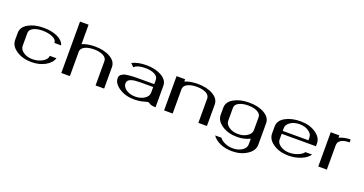

<svg xmlns="http://www.w3.org/2000/svg" viewBox="-41 -1587 4998 2633"><g transform="rotate(20 2458.0 -271.0)"><path d="M660.2 -354.5H562.5Q562.5 -403.3 500 -430.7Q437.5 -458 354.5 -458Q273.4 -458 220.2 -431.2Q167 -404.3 167 -354.5V-167Q167 -115.2 221.7 -78.6Q276.4 -42 354.5 -42Q433.6 -42 498 -79.1Q562.5 -116.2 562.5 -167H660.2Q637.7 -94.7 552.2 -47.4Q466.8 0 354.5 0Q223.6 0 132.8 -61Q42 -122.1 42 -208V-312.5Q42 -397.5 131.8 -448.7Q221.7 -500 354.5 -500Q471.7 -500 555.7 -461.9Q639.6 -423.8 660.2 -354.5Z M1417 0H1292V-354.5Q1292 -403.3 1238.8 -430.7Q1185.5 -458 1104.5 -458Q1023.4 -458 970.2 -431.2Q917 -404.3 917 -354.5V0H792V-750H917V-466.8Q997.1 -500 1104.5 -500Q1238.3 -500 1327.6 -448.2Q1417 -396.5 1417 -312.5Z M2167 0Q2133.8 0 2111.8 -4.9Q2089.8 -9.8 2082 -16.1Q2074.2 -22.5 2064.5 -27.3Q2054.7 -32.2 2042 -32.2Q2040 -32.2 1980.5 -16.1Q1920.9 0 1854.5 0Q1725.6 0 1633.8 -60.5Q1542 -121.1 1542 -198.2Q1542 -215.8 1547.9 -229.5Q1553.7 -243.2 1567.4 -252.4Q1581.1 -261.7 1594.7 -269Q1608.4 -276.4 1634.8 -280.3Q1661.1 -284.2 1679.7 -286.6Q1698.2 -289.1 1733.9 -290.5Q1769.5 -292 1791 -292Q1812.5 -292 1854.5 -292H2042V-354.5Q2042 -403.3 1988.8 -430.7Q1935.5 -458 1854.5 -458Q1740.2 -458 1692.4 -411.1L1646.5 -457Q1730.5 -500 1853.5 -500Q1987.3 -500 2077.1 -448.2Q2167 -396.5 2167 -312.5ZM2042 -250H1854.5Q1812.5 -250 1781.2 -246.6Q1750 -243.2 1722.7 -234.4Q1695.3 -225.6 1681.2 -208.5Q1667 -191.4 1667 -167Q1667 -115.2 1721.7 -78.6Q1776.4 -42 1854.5 -42Q1931.6 -42 1986.8 -78.6Q2042 -115.2 2042 -167Z M2917 0H2792V-354.5Q2792 -403.3 2738.8 -430.7Q2685.5 -458 2604.5 -458Q2523.4 -458 2470.2 -431.2Q2417 -404.3 2417 -354.5V0H2292V-500H2417V-466.8Q2497.1 -500 2604.5 -500Q2738.3 -500 2827.6 -448.2Q2917 -396.5 2917 -312.5Z M3542 42V-42Q3458 0 3354.5 0Q3223.6 0 3132.8 -61Q3042 -122.1 3042 -208V-312.5Q3042 -397.5 3131.8 -448.7Q3221.7 -500 3354.5 -500Q3488.3 -500 3577.6 -448.2Q3667 -396.5 3667 -312.5V0Q3667 86.9 3575.2 147.5Q3483.4 208 3354.5 208Q3257.8 208 3180.7 173.3Q3103.5 138.7 3067.4 83H3159.2Q3182.6 119.1 3237.8 143.1Q3293 167 3354.5 167Q3431.6 167 3486.8 130.4Q3542 93.8 3542 42ZM3542 -167V-354.5Q3542 -403.3 3488.8 -430.7Q3435.5 -458 3354.5 -458Q3273.4 -458 3220.2 -431.2Q3167 -404.3 3167 -354.5V-167Q3167 -115.2 3221.7 -78.6Q3276.4 -42 3354.5 -42Q3431.6 -42 3486.8 -78.6Q3542 -115.2 3542 -167Z M4417 -250H3917V-167Q3917 -115.2 3971.7 -78.6Q4026.4 -42 4104.5 -42Q4166 -42 4225.6 -65.9Q4285.2 -89.8 4308.6 -125H4406.2Q4370.1 -69.3 4285.6 -34.7Q4201.2 0 4104.5 0Q3973.6 0 3882.8 -61Q3792 -122.1 3792 -208V-312.5Q3792 -397.5 3881.8 -448.7Q3971.7 -500 4104.5 -500Q4235.4 -500 4326.2 -439Q4417 -377.9 4417 -292ZM3917 -292H4292V-333Q4292 -384.8 4236.8 -421.4Q4181.6 -458 4104.5 -458Q4026.4 -458 3971.7 -421.4Q3917 -384.8 3917 -333Z M4833 -500V-458Q4754.9 -458 4710.9 -431.6Q4667 -405.3 4667 -354.5V0H4542V-500H4667V-466.8Q4747.1 -500 4833 -500Z"/></g></svg>

Font: okolaks
Style: Bold
Weight: 600
Width: 8
Version: Version 000.6.0